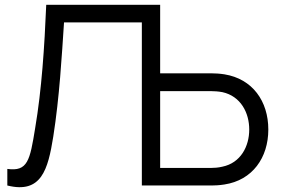

<svg xmlns="http://www.w3.org/2000/svg" viewBox="-20 -770 1165 797"><path d="M911.5 -461.5C891.7 -464.6 872.9 -465.6 858.3 -465.6H644.8V-750H171.9C164.6 -576 153.1 -397.9 126 -238.5C104.2 -103.1 94.8 -57.3 10.4 -68.8V0C152.1 35.4 179.2 -66.7 201 -202.1C227.1 -367.7 236.5 -538.5 245.8 -677.1H568.8V0H858.3C872.9 0 891.7 -1 911.5 -4.2C1028.1 -21.9 1093.8 -115.6 1093.8 -232.3C1093.8 -350 1028.1 -442.7 911.5 -461.5ZM903.1 -78.1C886.5 -74 868.8 -72.9 856.3 -72.9H644.8V-391.7H856.3C868.8 -391.7 886.5 -390.6 903.1 -387.5C979.2 -370.8 1014.6 -302.1 1014.6 -232.3C1014.6 -162.5 979.2 -93.8 903.1 -78.1Z"/></svg>

Font: Manrope3
Style: Regular
Weight: 400
Width: 4
Designer: Mikhail Sharanda
Foundry: Mikhail Sharanda
Version: Version 3.000;PS 003.000;hotconv 1.0.88;makeotf.lib2.5.64775